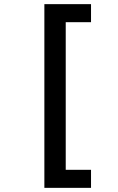

<svg xmlns="http://www.w3.org/2000/svg" viewBox="-20 -743 570 926"><path d="M194 163V-723H419V-636H297V76H419V163Z"/></svg>

Font: Noto Sans Mono Condensed SemiBold
Style: Regular
Weight: 600
Width: 3
Designer: Monotype Design Team
Foundry: Monotype Imaging Inc.
Version: Version 2.014